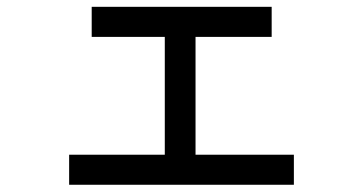

<svg xmlns="http://www.w3.org/2000/svg" viewBox="-20 -541 1040 549"><path d="M451.2 -98.6V-435.5H242.2V-521.5H756.8V-435.5H539.1V-98.6H820.3V-12.7H177.7V-98.6Z"/></svg>

Font: MotoyaLCedar
Style: W3 mono
Weight: 400
Version: Version 1.01